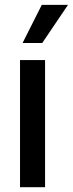

<svg xmlns="http://www.w3.org/2000/svg" viewBox="-20 -781 304 801"><path d="M63.5 -530.3H168V0H63.5ZM154.3 -760.7H263.7L156.2 -601.6H74.2Z"/></svg>

Font: Pretendard GOV Medium
Style: Regular
Weight: 500
Designer: Base glyphs from Inter by Rasmus Andersson; Hangeul glyphs from Noto Sans CJK(Source Han Sans) by Jang Soo-young and Kan
Foundry: Kil Hyung-jin
Version: Version 1.309